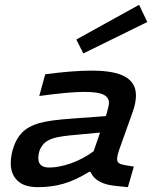

<svg xmlns="http://www.w3.org/2000/svg" viewBox="-20 -775 654 802"><path d="M298.8 -609.9 561 -754.9 595.2 -683.1 328.1 -551.8ZM478 -149.9Q469.2 -124 469.2 -110.8Q469.2 -99.1 477.1 -93.5Q484.9 -87.9 502.9 -85L539.1 -79.1L514.2 6.8L467.8 2Q380.4 -4.9 357.9 -57.1H352.1Q296.9 -22.9 247.1 -8.1Q197.3 6.8 138.2 6.8Q81.5 6.8 53.2 -20.3Q24.9 -47.4 24.9 -92.8Q24.9 -127.4 37.6 -163.3Q50.3 -199.2 73.2 -222.2Q99.1 -248 143.6 -260.7Q188 -273.4 283.2 -279.8L421.9 -290L425.8 -301.8Q435.1 -334 435.1 -345.2Q435.1 -368.7 411.6 -379.9Q388.2 -391.1 333 -391.1Q267.1 -391.1 144 -374L168.9 -464.8Q283.7 -480 363.8 -480Q457.5 -480 502.7 -454.6Q547.9 -429.2 547.9 -376Q547.9 -346.2 535.2 -310.1ZM186 -75.2Q225.6 -75.2 275.6 -92.5Q325.7 -109.9 371.1 -143.1L397.9 -221.2L297.9 -211.9Q233.9 -206.5 206.3 -198.5Q178.7 -190.4 165 -176.8Q140.1 -151.9 140.1 -113.8Q140.1 -75.2 186 -75.2Z"/></svg>

Font: IntelOne Mono Medium
Style: Italic
Weight: 500
Italic angle: -16°
Designer: Fred Shallcrass
Foundry: Frere-Jones Type LLC
Version: Version 1.200;hotconv 1.1.0;makeotfexe 2.6.0;FJTRelease1.2